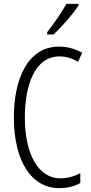

<svg xmlns="http://www.w3.org/2000/svg" viewBox="-20 -967 471 997"><path d="M388 -939V-947H325C297 -898 266 -853 225 -800V-788H258C298 -825 359 -893 388 -939ZM289 -674C321 -674 354 -665 385 -646L407 -693C369 -714 330 -725 287 -725C123 -725 52 -555 52 -358C52 -129 144 10 288 10C330 10 369 0 397 -17V-68C371 -54 336 -41 293 -41C180 -41 109 -165 109 -357C109 -521 159 -674 289 -674Z"/></svg>

Font: Noto Sans Kannada ExtraCondensed Light
Style: Regular
Weight: 300
Width: 2
Designer: Jelle Bosma - Monotype Design Team
Foundry: Monotype Imaging Inc.
Version: Version 2.005